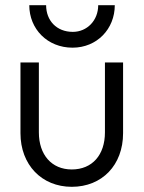

<svg xmlns="http://www.w3.org/2000/svg" viewBox="-20 -711 555 741"><path d="M257 10C374 10 455 -74 455 -197V-470H385V-200C385 -113 336 -57 257 -57C179 -57 130 -114 130 -200V-470H59V-197C59 -75 141 10 257 10ZM93 -691C93 -599 163 -527 260 -527C354 -527 423 -599 423 -691H359C359 -632 316 -588 261 -588C198 -588 158 -632 158 -691Z"/></svg>

Font: MV Cash Light
Style: Regular
Weight: 300
Designer: Rodrigo Fuenzalida
Foundry: fragTYPE
Version: Version 1.100;Glyphs 3.1.2 (3151)